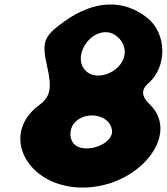

<svg xmlns="http://www.w3.org/2000/svg" viewBox="-20 -898 754 868"><path d="M272 -802C177 -734 168 -710 193 -598C216 -498 208 -460 156 -422C-23 -289 103 -50 353 -50C607 -50 800 -290 656 -427C619 -462 618 -493 650 -521C738 -597 734 -748 645 -818C537 -903 405 -897 272 -802ZM544 -667C547 -579 417 -519 363 -583C309 -647 387 -767 473 -751C510 -744 543 -705 544 -667ZM486 -312C498 -245 358 -196 312 -250C293 -273 294 -313 313 -338C360 -400 474 -383 486 -312Z"/></svg>

Font: Hussar Skorodowane
Style: Ky
Weight: 700
Foundry: Cannot Into Space Fonts
Version: Version 0.892